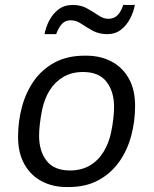

<svg xmlns="http://www.w3.org/2000/svg" viewBox="-20 -746 622 776"><path d="M250 10Q193 10 148.5 -13.5Q104 -37 78.5 -82.5Q53 -128 53 -193Q53 -256 69 -315Q85 -374 118 -420.5Q151 -467 202 -494Q253 -521 322 -521H329Q386 -521 430.5 -497.5Q475 -474 500.5 -429Q526 -384 526 -318Q526 -255 510 -196Q494 -137 461 -91Q428 -45 377.5 -17.5Q327 10 257 10ZM263 -57Q308 -57 342 -76.5Q376 -96 398 -131.5Q420 -167 429 -211Q435 -240 438 -266.5Q441 -293 441 -314Q441 -376 410.5 -415.5Q380 -455 316 -455Q270 -455 236 -435Q202 -415 180.5 -380.5Q159 -346 150 -301Q144 -271 141 -244.5Q138 -218 138 -197Q138 -135 168.5 -96Q199 -57 263 -57ZM160 -608Q165 -636 179 -663Q193 -690 216.5 -708Q240 -726 274 -726Q307 -726 332 -712Q357 -698 377.5 -684Q398 -670 418 -670Q441 -670 455.5 -685Q470 -700 478 -726H525Q520 -698 506 -671Q492 -644 469 -626Q446 -608 413 -608Q380 -608 354.5 -622Q329 -636 308.5 -650Q288 -664 266 -664Q244 -664 230.5 -649.5Q217 -635 207 -608Z"/></svg>

Font: Chivo Medium Light
Style: Italic
Weight: 300
Italic angle: -8.05°
Version: Version 2.002